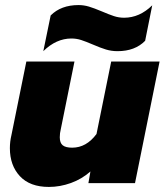

<svg xmlns="http://www.w3.org/2000/svg" viewBox="-20 -723 650 758"><path d="M180 -662Q221 -703 290 -703Q311 -703 331 -697Q351 -691 382 -678Q410 -666 429.5 -659.5Q449 -653 470 -653Q531 -653 581 -702L553 -562Q513 -521 444 -521Q420 -521 398.5 -527.5Q377 -534 347 -547Q319 -559 300.5 -565Q282 -571 262 -571Q202 -571 151 -521ZM19 -138Q19 -164 25 -189L84 -480H274L220 -213Q216 -197 216 -181Q216 -159 227.5 -149.5Q239 -140 265 -140Q321 -140 361 -194L419 -480H610L513 0H329L337 -46Q303 -16 260 -0.5Q217 15 173 15Q98 15 58.5 -27.5Q19 -70 19 -138Z"/></svg>

Font: Readiness ExtraBold
Style: Italic
Weight: 800
Italic angle: -12°
Designer: Katatrad Team
Foundry: CadsonDemak
Version: Version 1.00;January 16, 2020;FontCreator 12.0.0.2550 64-bit